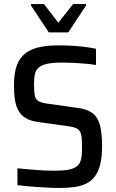

<svg xmlns="http://www.w3.org/2000/svg" viewBox="-20 -920 574 948"><path d="M275 8Q243 8 205.5 6Q168 4 132 1Q96 -2 66 -6V-89Q98 -86 131 -83Q164 -80 193.5 -78.5Q223 -77 246 -77Q291 -77 318 -82Q345 -87 361 -100Q372 -109 377 -123Q382 -137 383.5 -154.5Q385 -172 385 -191Q385 -222 383 -241.5Q381 -261 374 -272Q367 -283 351.5 -289Q336 -295 308 -298L171 -317Q133 -322 109.5 -335.5Q86 -349 72.5 -371.5Q59 -394 54 -426Q49 -458 49 -500Q49 -560 63.5 -598Q78 -636 106.5 -657.5Q135 -679 176 -687.5Q217 -696 269 -696Q302 -696 337 -694Q372 -692 402.5 -688Q433 -684 454 -679V-599Q431 -603 403 -605.5Q375 -608 346 -609.5Q317 -611 290 -611Q243 -611 215.5 -605.5Q188 -600 173 -588Q157 -575 152.5 -555Q148 -535 148 -503Q148 -467 152 -447.5Q156 -428 171 -420Q186 -412 216 -408L351 -389Q380 -386 403 -378.5Q426 -371 442.5 -356.5Q459 -342 469 -316Q474 -304 477 -287Q480 -270 482 -248.5Q484 -227 484 -199Q484 -146 475 -109Q466 -72 448.5 -49Q431 -26 405.5 -13.5Q380 -1 347 3.5Q314 8 275 8ZM221 -760 133 -893V-900H197L268 -808L341 -900H405V-893L317 -760Z"/></svg>

Font: Saira SemiCondensed Medium
Style: Regular
Weight: 500
Width: 4
Designer: Hector Gatti with collaboration of the Omnibus-Type team
Foundry: Omnibus-Type
Version: Version 1.101